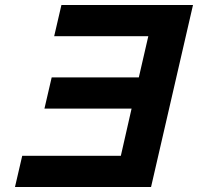

<svg xmlns="http://www.w3.org/2000/svg" viewBox="-20 -749 793 769"><path d="M507 -314H158L187 -439H536L574 -604H197L226 -729H753L585 0H40L69 -125H464Z"/></svg>

Font: Miedinger
Style: Bold-Italic
Weight: 700
Italic angle: -13°
Version: Version 001.000